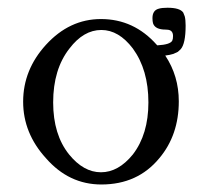

<svg xmlns="http://www.w3.org/2000/svg" viewBox="-20 -475 526 506"><path d="M371.1 -205.1Q371.1 -291 330.1 -347.2Q293 -396 247.1 -396Q200.2 -396 163.1 -347.2Q120.1 -292.5 120.1 -205.1Q120.1 -120.1 162.1 -67.9Q200.2 -21 246.1 -21Q292 -21 330.1 -67.9Q371.1 -121.1 371.1 -205.1ZM394.5 -355.5Q429.2 -357.4 434.1 -368.2Q436 -372.1 436 -379.9Q436 -394.5 423.3 -396.5Q420.4 -397 416.5 -397Q388.7 -397 383.3 -413.6Q381.8 -418.9 381.8 -427.2Q381.8 -447.8 398.4 -452.1Q406.7 -454.6 421.4 -454.6Q454.1 -454.6 462.9 -441.9L466.8 -432.1Q469.2 -423.3 469.2 -407.7Q469.2 -359.9 456.1 -345.2L448.7 -338.4L437 -333Q428.2 -330.1 415.5 -328.6Q451.2 -274.9 451.2 -208Q451.2 -119.1 399.9 -58.1Q342.8 11.2 247.1 11.2Q161.6 11.2 101.1 -58.1Q41 -124 41 -207Q41 -291 101.1 -356.9Q163.1 -424.8 246.1 -424.8Q333 -424.8 393.1 -356.9Z"/></svg>

Font: Junicode
Style: Regular
Weight: 400
Designer: Peter S. Baker
Foundry: Briery Creek Software
Version: Version 0.7.2